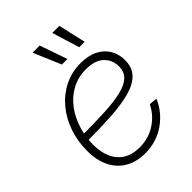

<svg xmlns="http://www.w3.org/2000/svg" viewBox="-216 -836 947 947"><g transform="rotate(-45 257.5 -363.0)"><path d="M228.5 9.3Q169.9 9.3 126.2 -15.6Q82.5 -40.5 58.6 -87.9Q34.7 -135.3 34.7 -202.6Q34.7 -270 55.4 -329.3Q76.2 -388.7 114.3 -434.1Q152.3 -479.5 204.1 -505.4Q255.9 -531.2 317.9 -531.2Q371.1 -531.2 408.2 -512.5Q445.3 -493.7 464.6 -460.9Q483.9 -428.2 483.9 -386.7Q483.9 -335.4 454.6 -305.2Q425.3 -274.9 370.6 -260Q315.9 -245.1 238.8 -240.2Q161.6 -235.4 65.4 -235.4L69.3 -273.4Q160.2 -273.4 229.5 -276.9Q298.8 -280.3 345.9 -291.5Q393.1 -302.7 417 -325.4Q440.9 -348.1 440.9 -386.2Q440.9 -431.2 409.2 -461.2Q377.4 -491.2 314.9 -491.2Q259.8 -491.2 215.6 -467Q171.4 -442.9 140.6 -401.9Q109.9 -360.8 93.5 -309.1Q77.1 -257.3 77.1 -201.7Q77.1 -151.4 94 -112.8Q110.8 -74.2 145 -52.5Q179.2 -30.8 230.5 -30.8Q293.5 -30.8 342.5 -63Q391.6 -95.2 416 -146.5L458.5 -142.6Q430.7 -76.2 369.6 -33.4Q308.6 9.3 228.5 9.3ZM368.7 -591.3 324.7 -734.9H374L406.7 -591.3ZM248 -591.3 187 -734.9H236.8L286.6 -591.3Z"/></g></svg>

Font: Inter 28pt ExtraLight
Style: Italic
Weight: 250
Italic angle: -9.3988°
Designer: Rasmus Andersson
Foundry: rsms
Version: Version 4.001;git-66647c0bb